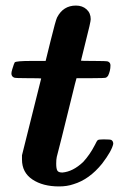

<svg xmlns="http://www.w3.org/2000/svg" viewBox="-20 -663 455 690"><path d="M192 7Q134 7 96.5 -18Q59 -43 59 -90V-105L128 -381Q128 -382 82 -382Q35 -382 31 -384Q21 -388 21 -399Q21 -404 24 -414Q27 -424 29.5 -431Q32 -438 33 -439Q39 -444 93 -444H144L162 -517Q180 -590 185 -600Q207 -643 253 -643Q276 -643 291 -629.5Q306 -616 306 -594Q306 -584 288 -514L271 -445Q271 -444 317 -444Q363 -444 368 -442Q377 -438 377 -428Q377 -408 368 -390Q363 -385 361 -384Q357 -382 306 -382H255Q253 -377 236 -307Q219 -237 202 -169.5Q185 -102 184 -99Q182 -90 182 -75Q182 -57 186 -50Q190 -43 204 -43Q242 -46 279 -81Q303 -107 321 -142Q328 -157 331.5 -159.5Q335 -162 350 -162H356Q376 -162 380 -160Q387 -156 387 -146Q382 -121 347 -75Q301 -18 244 -1Q221 7 192 7Z"/></svg>

Font: MathJax_Math
Style: Bold Italic
Weight: 700
Version: Version 1.1